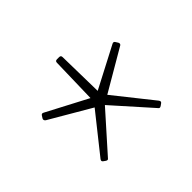

<svg xmlns="http://www.w3.org/2000/svg" viewBox="-84 -872 623 623"><g transform="rotate(-45 227.0 -560.5)"><path d="M94 -394Q88 -398 93 -405L198 -537L56 -620Q50 -625 53 -631L58 -639Q62 -646 69 -642L210 -568L214 -726Q214 -734 222 -734H232Q240 -734 240 -726L243 -568L385 -642Q392 -646 396 -639L401 -631Q403 -628 402 -624.5Q401 -621 398 -620L256 -537L361 -405Q366 -398 360 -394L353 -389Q346 -384 342 -390L227 -519L112 -390Q108 -384 101 -389Z"/></g></svg>

Font: LINE Seed Sans KR Thin
Style: Regular
Weight: 250
Designer: LINE BX Design & Sandoll Inc & Dalton Maag Ltd
Foundry: Sandoll Inc.
Version: Version 1.000